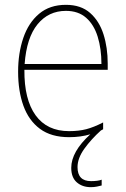

<svg xmlns="http://www.w3.org/2000/svg" viewBox="-20 -558 521 795"><path d="M301 134Q301 192 357 192Q370 192 382 190.5Q394 189 401 186V210Q393 212 381.5 214.5Q370 217 356 217Q321 217 298 197Q275 177 275 137Q275 70 354 -2Q314 10 266 10Q192 10 145.5 -24.5Q99 -59 77 -120Q55 -181 55 -261Q55 -338 76.5 -401Q98 -464 142 -501Q186 -538 253 -538Q315 -538 353 -504.5Q391 -471 408.5 -416Q426 -361 426 -295V-269H81Q80 -146 127.5 -80.5Q175 -15 266 -15Q306 -15 337 -23Q368 -31 407 -51V-23Q403 -20 398 -18Q358 18 329.5 57.5Q301 97 301 134ZM253 -513Q181 -513 135.5 -457.5Q90 -402 82 -293H400Q400 -356 384.5 -406Q369 -456 336.5 -484.5Q304 -513 253 -513Z"/></svg>

Font: Noto Sans Kannada SemiCondensed Thin
Style: Regular
Weight: 100
Width: 4
Designer: Jelle Bosma - Monotype Design Team
Foundry: Monotype Imaging Inc.
Version: Version 2.005; ttfautohint (v1.8.4.7-5d5b)